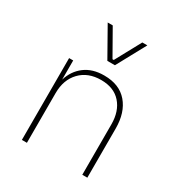

<svg xmlns="http://www.w3.org/2000/svg" viewBox="-184 -926 995 1057"><g transform="rotate(30 313.0 -398.0)"><path d="M298 -612 194 -796H226L318 -634H326L414 -796H446L346 -612ZM108 0V-520H134V-398Q153 -461 201.5 -497.5Q250 -534 323 -534H325Q421 -534 472.5 -474Q524 -414 524 -312V0H492V-320Q492 -404 447.5 -454Q403 -504 322 -504Q239 -504 189.5 -452.5Q140 -401 140 -316V0Z"/></g></svg>

Font: Sora Thin
Style: Regular
Weight: 32
Designer: Jonathan Barnbrook, Julián Moncada
Foundry: Barnbrook Fonts
Version: Version 2.000